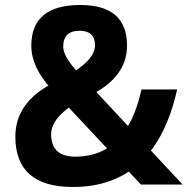

<svg xmlns="http://www.w3.org/2000/svg" viewBox="-20 -744 772 774"><path d="M273.4 9.8Q41.9 9.8 41.9 -193.4Q41.9 -335.6 202.4 -413.3Q363 -490.7 363 -560.3Q363 -620 300.8 -620Q234.9 -620 234.9 -556.1Q234.9 -518.3 286.8 -460.6L716.1 0H548.1L186.9 -385.4Q106.2 -473.1 106.2 -559.5Q106.2 -723.9 303.4 -723.9Q492.1 -723.9 492.1 -560.3Q492.1 -431.4 339.3 -357.6Q186.1 -283.5 186.1 -202.7Q186.1 -112.4 284.6 -112.4Q490.7 -112.4 550.4 -383.3H694Q606.2 9.8 273.4 9.8Z"/></svg>

Font: Nokora
Style: Regular
Weight: 400
Designer: Danh Hong
Foundry: Danh Hong
Version: Version 9.000